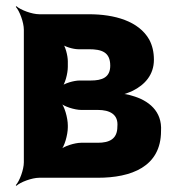

<svg xmlns="http://www.w3.org/2000/svg" viewBox="-20 -574 572 620"><path d="M477 -381C477 -406 472 -427 462 -446C428 -506 350 -528 267 -528H107C83 -528 46 -542 33 -554L31 -552C43 -539 57 -502 57 -478V-50C57 -26 43 11 31 24L33 26C46 14 83 0 107 0H296C403 0 500 -35 500 -151C504 -215 460 -250 406 -265C394 -269 377 -272 367 -271L368 -267C378 -268 396 -275 409 -281C447 -300 477 -332 477 -381ZM359 -165C359 -125 333 -113 296 -113H242C222 -113 185 -102 173 -89L175 -87C188 -99 199 -139 199 -163V-169C199 -193 188 -233 175 -245L173 -243C185 -230 222 -219 242 -219H296C334 -219 363 -205 359 -165ZM336 -362C336 -324 310 -314 273 -314H237C219 -314 187 -305 176 -294L179 -291C190 -302 199 -337 199 -358V-376C199 -394 191 -426 181 -436L178 -433C188 -423 217 -415 233 -415H267C308 -415 336 -406 336 -362Z"/></svg>

Font: Asimov
Style: EdgeNar
Weight: 500
Designer: Google
Version: Version 2.000980: 2014